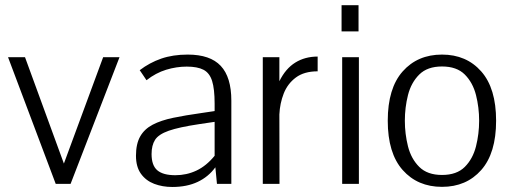

<svg xmlns="http://www.w3.org/2000/svg" viewBox="-20 -725 2026 757"><path d="M199.7 0 11.7 -499.5H78.6L231.9 -80.1L386.7 -499.5H451.2L258.3 0Z M659.2 12.2Q620.6 12.2 587.9 -0.2Q555.2 -12.7 535.6 -40Q516.1 -67.4 516.1 -110.8Q516.1 -157.7 532.7 -187Q549.3 -216.3 582 -233.4Q614.7 -250.5 662.8 -260.5Q710.9 -270.5 773.9 -279.3L826.2 -287.1V-316.4Q826.2 -374.5 816.2 -406Q806.2 -437.5 782.2 -450Q758.3 -462.4 716.3 -462.4Q675.8 -462.4 635 -450Q594.2 -437.5 557.6 -408.7Q557.6 -408.7 553.5 -414.8Q549.3 -420.9 544.2 -428.7Q539.1 -436.5 534.9 -442.4Q530.8 -448.2 530.8 -448.2Q569.8 -478 615.7 -493.9Q661.6 -509.8 720.2 -509.8Q808.6 -509.8 850.3 -465.3Q892.1 -420.9 892.1 -328.1V0H835.4L829.1 -65.4Q801.8 -27.8 759.3 -7.8Q716.8 12.2 659.2 12.2ZM671.4 -34.2Q715.8 -34.2 754.6 -52.5Q793.5 -70.8 826.2 -110.8V-244.6L764.2 -235.4Q685.5 -223.6 645.3 -209.5Q605 -195.3 591.3 -173.6Q577.6 -151.9 577.6 -117.7Q577.6 -72.8 600.3 -53.5Q623 -34.2 671.4 -34.2Z M1016.1 0V-499.5H1081.5V-404.8Q1106 -454.6 1144.3 -478.3Q1182.6 -502 1232.4 -502V-443.8Q1179.2 -443.8 1146.5 -419.4Q1113.8 -395 1098.6 -356.2Q1083.5 -317.4 1081.5 -273.9L1082 0Z M1329.1 0V-499.5H1395V0ZM1326.7 -601.1V-704.6H1393.6V-601.1Z M1722.7 11.7Q1626.5 11.7 1567.6 -54.7Q1508.8 -121.1 1508.8 -249Q1508.8 -377 1567.6 -443.4Q1626.5 -509.8 1722.7 -509.8Q1818.8 -509.8 1877.4 -443.4Q1936 -377 1936 -249Q1936 -121.1 1877.4 -54.7Q1818.8 11.7 1722.7 11.7ZM1722.7 -35.2Q1780.8 -35.2 1812.5 -66.9Q1844.2 -98.6 1856.7 -147.9Q1869.1 -197.3 1869.1 -249Q1869.1 -301.3 1856.7 -350.3Q1844.2 -399.4 1812.5 -431.2Q1780.8 -462.9 1722.7 -462.9Q1665 -462.9 1633.1 -431.2Q1601.1 -399.4 1588.6 -350.3Q1576.2 -301.3 1576.2 -249Q1576.2 -197.3 1588.6 -147.9Q1601.1 -98.6 1633.1 -66.9Q1665 -35.2 1722.7 -35.2Z"/></svg>

Font: Pontano Sans Light
Style: Regular
Weight: 300
Designer: Vernon Adams
Foundry: Vernon Adams
Version: Version 2.001